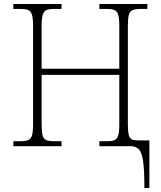

<svg xmlns="http://www.w3.org/2000/svg" viewBox="-20 -734 808 964"><path d="M705 210Q705 120 698.5 75Q692 30 676.5 15Q661 0 635 0H479V-25H517Q542 -25 555 -30.5Q568 -36 573.5 -54Q579 -72 579 -109V-358H189V-109Q189 -72 194 -54Q199 -36 213 -30.5Q227 -25 252 -25H289V0H47V-25H83Q108 -25 121.5 -30.5Q135 -36 140.5 -54Q146 -72 146 -109V-605Q146 -642 140.5 -660Q135 -678 122 -683.5Q109 -689 84 -689H47V-714H289V-689H251Q227 -689 213.5 -683.5Q200 -678 194.5 -659.5Q189 -641 189 -604V-389H579V-604Q579 -641 573.5 -659.5Q568 -678 555 -683.5Q542 -689 518 -689H479V-714H720V-689H685Q660 -689 646 -683.5Q632 -678 627 -659.5Q622 -641 622 -604V-109Q622 -72 627 -55Q632 -38 643.5 -33.5Q655 -29 676 -29H730V210Z"/></svg>

Font: Noto Serif ExtraLight
Style: Regular
Weight: 200
Designer: Monotype Design Team
Foundry: Monotype Imaging Inc.
Version: Version 2.015; ttfautohint (v1.8.4.7-5d5b)